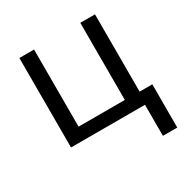

<svg xmlns="http://www.w3.org/2000/svg" viewBox="-165 -673 963 996"><g transform="rotate(-30 316.0 -175.0)"><path d="M614 186H528V0H85V-536H173V-74H450V-536H538V-73H614Z"/></g></svg>

Font: Noto IKEA Latin
Style: Regular
Weight: 400
Designer: Monotype Design Team
Foundry: Monotype Imaging Inc.
Version: Version 1.0